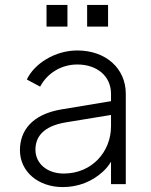

<svg xmlns="http://www.w3.org/2000/svg" viewBox="-20 -748 613 780"><path d="M254 -640V-728H169V-640ZM419 -640V-728H334V-640ZM235 12C300 12 355 -12 395 -48C410 -61 422 -76 431 -91V0H491V-367C491 -470 410 -543 294 -543C203 -543 119 -489 89 -425L143 -396C171 -449 227 -486 294 -486C375 -486 431 -438 431 -367V-337L232 -304C109 -284 61 -216 61 -138C61 -50 136 12 235 12ZM431 -281V-235C431 -132 354 -43 239 -43C172 -43 124 -83 124 -140C124 -193 157 -236 248 -251Z"/></svg>

Font: Plus Jakarta Sans Light
Style: Regular
Weight: 300
Designer: Gumpita Rahayu
Foundry: Tokotype
Version: Version 2.071;gftools[0.9.30]